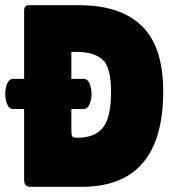

<svg xmlns="http://www.w3.org/2000/svg" viewBox="-33 -720 673 740"><path d="M60 -26V-300H17Q-1 -300 -9 -329Q-13 -344 -13 -358Q-13 -372 -9 -387Q-1 -416 17 -416H60V-678Q60 -700 77 -700H272Q431 -700 513.5 -620Q596 -540 596 -368Q596 0 282 0H84Q60 0 60 -26ZM290 -300H242V-221Q242 -200 245.5 -194.5Q249 -189 263 -189Q334 -189 364.5 -229Q395 -269 395 -365Q395 -461 362 -490.5Q329 -520 262 -520H242V-416H290Q308 -416 316 -387Q320 -372 320 -358Q320 -344 316 -329Q308 -300 290 -300Z"/></svg>

Font: Lilita One
Style: Regular
Weight: 400
Designer: Juan Montoreano
Foundry: Juan Montoreano
Version: Version 1.002